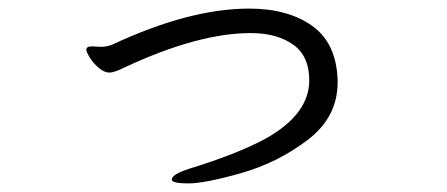

<svg xmlns="http://www.w3.org/2000/svg" viewBox="-20 -415 1040 447"><path d="M193 -307 215 -306Q229 -306 241 -311Q421 -395 560 -395Q650 -395 706.5 -355Q763 -315 766 -229V-223Q766 -142 696 -89Q626 -36 541.5 -12Q457 12 418.5 12Q380 12 380 3Q380 -9 420 -22Q531 -56 598 -92Q700 -149 700 -228Q700 -285 662 -311.5Q624 -338 564 -338Q441 -338 270 -258Q246 -246 234.5 -246Q223 -246 210 -257Q197 -268 189 -281Q181 -294 181 -299Q181 -307 193 -307Z"/></svg>

Font: LXGW WenKai
Style: Regular
Weight: 400
Designer: LXGW / Fontworks Inc.
Foundry: LXGW / Fontworks Inc.
Version: Version 1.520; June 14, 2025